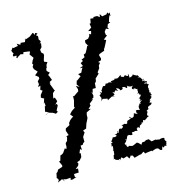

<svg xmlns="http://www.w3.org/2000/svg" viewBox="-110 -759 871 940"><g transform="rotate(-15 325.5 -289.0)"><path d="M381 -259 378 -248 386 -258 410 -253V-245L432 -257H438L448 -255L440 -260C451 -264 451 -261 441 -278C456 -273 443 -266 458 -284C452 -280 451 -287 471 -276C460 -289 466 -292 463 -292C481 -286 479 -281 481 -276C484 -276 501 -278 492 -287C497 -287 503 -292 513 -279C519 -279 516 -277 518 -292C520 -284 525 -282 523 -286C534 -278 544 -282 548 -283C532 -273 537 -264 550 -264C539 -268 546 -267 550 -267C554 -270 558 -254 568 -265C555 -257 569 -244 559 -244C567 -248 558 -231 558 -243C574 -234 560 -226 573 -231C571 -223 560 -211 555 -218C571 -208 556 -213 570 -201C563 -198 554 -204 566 -210C566 -207 563 -198 563 -195C551 -193 567 -190 559 -187C558 -191 548 -190 555 -177C552 -181 556 -183 549 -181C551 -179 543 -179 549 -159C546 -158 535 -165 528 -160C532 -153 524 -150 536 -144C524 -145 527 -144 516 -151C515 -146 513 -139 510 -134C501 -128 495 -131 491 -140C485 -129 498 -133 497 -131C479 -122 475 -125 474 -120C470 -105 473 -110 460 -111C463 -116 452 -108 442 -110C455 -101 442 -93 433 -92C433 -92 436 -105 428 -91C427 -92 432 -95 426 -96C428 -97 418 -77 418 -76C418 -76 408 -88 417 -87C413 -74 401 -69 396 -79C405 -63 407 -76 405 -65C390 -57 387 -68 384 -61C382 -66 397 -56 386 -63C380 -55 375 -43 372 -49C380 -36 374 -39 381 -37C373 -36 365 -39 371 -32C370 -21 364 -16 372 -24C378 -21 372 1 370 0C374 -6 368 9 376 1C368 8 376 21 367 23C365 23 368 34 361 44C362 33 368 43 371 46C367 42 369 48 386 51C386 47 396 43 389 57L401 42L410 50L429 44L438 58L444 51L446 46L457 48L463 61L492 53H498L510 45L514 44L518 54L529 52L552 49L559 56L554 52L575 45L586 46L594 56L603 59L609 42C615 57 613 43 630 39C627 46 631 49 620 41C639 41 627 25 635 27C634 20 624 17 629 9C625 9 634 11 625 3C614 2 608 4 605 6L600 5L586 3V1L564 5V4L553 -9L539 -8L531 -3L518 -2L512 8L500 -4L493 -8L470 2L463 1L450 -3C449 6 438 2 439 -16C445 0 430 -19 434 -19C434 -14 447 -35 447 -29C436 -42 454 -40 443 -30C455 -39 454 -53 457 -56C458 -40 458 -53 464 -55C477 -47 484 -51 483 -53C481 -65 484 -62 480 -62C485 -62 498 -65 491 -61C503 -67 493 -65 512 -63C509 -68 510 -79 511 -75C520 -76 510 -77 517 -80C517 -81 527 -72 526 -74C529 -90 528 -82 547 -95C535 -87 540 -100 540 -96C558 -98 544 -92 551 -107C565 -98 564 -110 562 -107C574 -109 571 -117 579 -115C571 -125 575 -111 584 -119C572 -120 577 -133 583 -140C576 -147 580 -147 594 -153C602 -160 592 -149 589 -155C591 -173 611 -162 613 -179C597 -180 604 -183 616 -194C603 -182 605 -196 617 -200C615 -203 613 -196 621 -206C609 -218 625 -213 625 -213C614 -231 623 -235 621 -225C609 -233 623 -244 617 -233C620 -249 609 -250 619 -247C619 -251 609 -255 624 -269C617 -271 621 -268 616 -273C620 -279 605 -273 602 -280C620 -284 617 -273 618 -285C610 -290 610 -287 607 -285C612 -297 599 -291 595 -291C603 -300 606 -308 604 -296C593 -297 600 -312 583 -314C588 -313 584 -306 578 -318C589 -306 589 -316 581 -326C579 -326 564 -323 580 -322C575 -330 556 -331 563 -337C557 -336 563 -329 541 -324C541 -340 536 -341 548 -344C537 -338 534 -345 537 -335C526 -333 529 -342 520 -341C513 -332 504 -335 516 -332C496 -347 499 -332 503 -346C494 -350 499 -342 480 -336C475 -339 473 -335 469 -339C463 -332 474 -340 463 -332C458 -339 448 -345 462 -334C457 -330 437 -334 453 -323C434 -330 439 -329 425 -324C422 -330 435 -323 417 -328C426 -327 415 -322 415 -316C413 -318 402 -315 408 -320C403 -317 397 -310 391 -295C403 -295 387 -309 392 -298C394 -291 393 -283 380 -296C385 -288 389 -283 376 -279C381 -271 376 -269 387 -260C390 -274 384 -254 383 -268ZM105 -257 108 -263 134 -255 147 -247 157 -253 158 -255 154 -261 166 -284 163 -293 155 -290 169 -305 162 -325 154 -322 155 -330 159 -348 172 -360 168 -363 165 -372 155 -398 160 -397 157 -405 171 -412 163 -433 159 -440 170 -449 157 -461 158 -475 161 -473 164 -490 172 -502 157 -508V-514L165 -540L164 -547L155 -555L153 -571H155L163 -580L166 -602L158 -597L167 -609L159 -621C162 -636 161 -640 152 -641C157 -644 154 -649 162 -649C154 -654 151 -661 146 -645C146 -655 139 -659 139 -659L121 -645L105 -639L93 -636L99 -644L91 -625L70 -627L66 -618L50 -628L53 -616L27 -611C29 -610 36 -608 28 -612C20 -618 29 -614 15 -601C15 -601 17 -599 22 -586C30 -582 14 -588 18 -572C33 -569 26 -576 37 -569C21 -564 36 -560 39 -560C30 -561 34 -557 36 -559C40 -567 43 -564 54 -573L70 -570L68 -577L75 -579L105 -575L109 -582L100 -571L103 -572L97 -561L112 -540L104 -528L98 -514L102 -508L96 -498L99 -486L114 -469L97 -455L112 -443L113 -435L102 -423L104 -408L96 -396L109 -399L103 -380L113 -373L99 -355L96 -342L108 -335L111 -336L102 -308L107 -316L108 -296L104 -297L98 -270L114 -264L95 -253ZM157 77 156 72V61L180 60L182 40H170L186 27L190 17L186 9L200 4L212 -10L214 -29L208 -30L216 -49L224 -43L223 -65L234 -66L239 -74L246 -78V-102L248 -106L258 -121L260 -118L254 -133L269 -138L271 -139L278 -161C281 -168 285 -174 288 -181L291 -188V-201L294 -214L318 -226L307 -228L321 -242L319 -251L320 -252L341 -269L333 -270L344 -275L347 -286L342 -307L347 -298L352 -318H368L370 -344L375 -345L380 -361L377 -357L379 -363L400 -383L392 -396L395 -388L409 -407L411 -421L420 -432L412 -438L428 -443L430 -452L425 -468L428 -474C437 -477 446 -481 455 -484L456 -493L459 -495C465 -507 472 -519 478 -532L467 -537L488 -553L483 -556L481 -572L491 -586L505 -580L500 -590L506 -605L520 -611L514 -614L519 -631L525 -645L529 -640V-659L524 -653L517 -661L512 -653L489 -649L480 -663L477 -648L465 -657H447L445 -651L430 -653L426 -631L420 -630V-629L423 -610L404 -597L418 -594L414 -578L405 -582L403 -572L394 -561L377 -557L376 -544L387 -525L381 -529L375 -516L364 -496L353 -491L354 -478L341 -472H337L341 -462L328 -455L335 -439L317 -432L331 -431L326 -424L319 -409L302 -406L311 -393L291 -378L287 -377L282 -359L293 -344L276 -353L282 -336L281 -325C272 -319 263 -313 255 -307L249 -308L250 -299L249 -286L246 -276L241 -255L245 -252L232 -244L224 -238L213 -226L225 -211L218 -208L206 -198L196 -185L198 -182L195 -175L175 -165L172 -154L180 -130L167 -127L170 -123L165 -104L157 -97L155 -92V-77L152 -67L145 -72L131 -52L124 -47L115 -44L113 -36L108 -19L101 -17L111 5L110 11L107 13L86 20L81 30L74 35L69 60L68 54L77 70L69 81L76 78L93 70L104 85L98 72L112 76L135 74L133 85H144L164 78Z"/></g></svg>

Font: Charger Distortion
Style: 1
Weight: 400
Designer: Jasper
Foundry: Cannot Into Space Fonts
Version: Version 0.98